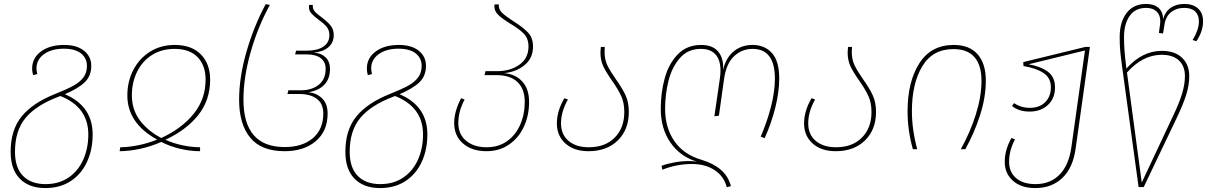

<svg xmlns="http://www.w3.org/2000/svg" viewBox="-20 -757 6123 974"><path d="M450 -75Q450 2 421.5 64Q393 126 339 161.5Q285 197 210 197Q127 197 80.5 149.5Q34 102 34 13Q34 -98 90 -166.5Q146 -235 259 -280Q319 -304 352 -322Q385 -340 403 -364Q421 -388 421 -423Q421 -462 391 -486Q361 -510 304 -510Q242 -510 203.5 -482.5Q165 -455 165 -410Q165 -399 169 -381L148 -376Q143 -393 143 -409Q143 -463 188 -496Q233 -529 305 -529Q370 -529 406.5 -499.5Q443 -470 443 -423Q443 -372 410 -340Q377 -308 309 -279Q450 -219 450 -75ZM428 -75Q428 -214 286 -270L276 -266Q163 -223 109.5 -158.5Q56 -94 56 13Q56 94 97 135.5Q138 177 211 177Q279 177 328 143.5Q377 110 402.5 52.5Q428 -5 428 -75Z M1046 -353Q1046 -249 985.5 -173Q925 -97 819 -48Q861 -29 908 -19.5Q955 -10 995 -10V10Q946 10 894.5 -2Q843 -14 798 -37Q747 -14 690.5 -2Q634 10 587 10L590 -10Q630 -10 680.5 -20Q731 -30 777 -49Q626 -132 626 -273Q626 -344 656.5 -402.5Q687 -461 741.5 -495Q796 -529 866 -529Q952 -529 999 -481Q1046 -433 1046 -353ZM798 -57Q901 -104 962 -179Q1023 -254 1023 -353Q1023 -425 982.5 -467Q942 -509 866 -509Q800 -509 751 -478Q702 -447 675.5 -393Q649 -339 649 -274Q649 -200 690 -146Q731 -92 798 -57Z M1193 -251Q1193 -365 1230.5 -495Q1268 -625 1328 -736L1349 -732Q1288 -621 1251.5 -492.5Q1215 -364 1215 -252Q1215 -11 1424 -11Q1514 -11 1567 -56Q1620 -101 1620 -181Q1620 -231 1587.5 -255.5Q1555 -280 1500 -280H1438L1443 -299H1506Q1562 -299 1597 -327Q1632 -355 1632 -408Q1632 -443 1607 -462Q1582 -481 1535 -481H1477L1482 -500H1536Q1590 -500 1620.5 -520.5Q1651 -541 1651 -579Q1651 -604 1637 -621Q1623 -638 1596 -657Q1572 -675 1559.5 -689Q1547 -703 1547 -723L1548 -732H1567Q1565 -713 1576.5 -699.5Q1588 -686 1612 -669Q1642 -646 1657.5 -627Q1673 -608 1673 -579Q1673 -540 1645.5 -517Q1618 -494 1572 -490Q1609 -488 1631.5 -466.5Q1654 -445 1654 -407Q1654 -356 1624 -326Q1594 -296 1543 -289Q1585 -286 1613.5 -258.5Q1642 -231 1642 -181Q1642 -92 1582 -41Q1522 10 1424 10Q1305 10 1249 -59Q1193 -128 1193 -251Z M2148 -75Q2148 2 2119.5 64Q2091 126 2037 161.5Q1983 197 1908 197Q1825 197 1778.5 149.5Q1732 102 1732 13Q1732 -98 1788 -166.5Q1844 -235 1957 -280Q2017 -304 2050 -322Q2083 -340 2101 -364Q2119 -388 2119 -423Q2119 -462 2089 -486Q2059 -510 2002 -510Q1940 -510 1901.5 -482.5Q1863 -455 1863 -410Q1863 -399 1867 -381L1846 -376Q1841 -393 1841 -409Q1841 -463 1886 -496Q1931 -529 2003 -529Q2068 -529 2104.5 -499.5Q2141 -470 2141 -423Q2141 -372 2108 -340Q2075 -308 2007 -279Q2148 -219 2148 -75ZM2126 -75Q2126 -214 1984 -270L1974 -266Q1861 -223 1807.5 -158.5Q1754 -94 1754 13Q1754 94 1795 135.5Q1836 177 1909 177Q1977 177 2026 143.5Q2075 110 2100.5 52.5Q2126 -5 2126 -75Z M2664 -240Q2664 -171 2637.5 -114Q2611 -57 2562 -23.5Q2513 10 2448 10Q2374 10 2329 -29Q2284 -68 2284 -133Q2284 -191 2319 -259L2337 -252Q2305 -193 2305 -133Q2305 -76 2344.5 -43Q2384 -10 2449 -10Q2509 -10 2552.5 -41Q2596 -72 2619 -124.5Q2642 -177 2642 -240Q2642 -306 2605 -341Q2568 -376 2498 -376H2438L2443 -396H2503Q2568 -396 2614.5 -428.5Q2661 -461 2661 -521Q2661 -562 2637 -586.5Q2613 -611 2567 -638Q2526 -663 2506 -683Q2486 -703 2488 -734L2510 -735Q2509 -709 2527.5 -691.5Q2546 -674 2585 -649Q2633 -619 2658.5 -592Q2684 -565 2684 -521Q2684 -462 2641.5 -427Q2599 -392 2537 -386Q2595 -381 2629.5 -343.5Q2664 -306 2664 -240Z M3105 -354Q3137 -309 3153.5 -273.5Q3170 -238 3170 -189Q3170 -100 3114.5 -45Q3059 10 2965 10Q2892 10 2848.5 -29Q2805 -68 2805 -131Q2805 -194 2843 -259L2861 -252Q2826 -191 2826 -131Q2826 -75 2864 -42.5Q2902 -10 2967 -10Q3050 -10 3098.5 -59Q3147 -108 3147 -189Q3147 -236 3131 -270.5Q3115 -305 3084 -349Q3055 -390 3040.5 -420.5Q3026 -451 3026 -491Q3026 -499 3028 -519H3048Q3047 -510 3047 -493Q3047 -455 3061.5 -425Q3076 -395 3105 -354Z M3933 -359Q3933 -291 3913 -211Q3893 -131 3859 -56L3839 -64Q3872 -140 3891.5 -217Q3911 -294 3911 -358Q3911 -509 3798 -509Q3743 -509 3703.5 -471.5Q3664 -434 3653 -356L3627 -170L3604 -167L3632 -360Q3635 -381 3635 -399Q3635 -452 3610 -480.5Q3585 -509 3535 -509Q3470 -509 3429.5 -463Q3389 -417 3371.5 -348Q3354 -279 3354 -205Q3354 -109 3401.5 -40.5Q3449 28 3540 54Q3599 72 3636.5 104Q3674 136 3688 187L3667 193Q3653 138 3606 106.5Q3559 75 3490 75Q3412 75 3340 104L3336 84Q3366 73 3403 66.5Q3440 60 3474 60Q3497 60 3515 63Q3430 37 3381 -34Q3332 -105 3332 -204V-205Q3332 -288 3352.5 -361.5Q3373 -435 3419 -482Q3465 -529 3537 -529Q3596 -529 3624 -494.5Q3652 -460 3648 -402Q3662 -463 3701.5 -496Q3741 -529 3798 -529Q3859 -529 3896 -488Q3933 -447 3933 -359Z M4359 -354Q4391 -309 4407.5 -273.5Q4424 -238 4424 -189Q4424 -100 4368.5 -45Q4313 10 4219 10Q4146 10 4102.5 -29Q4059 -68 4059 -131Q4059 -194 4097 -259L4115 -252Q4080 -191 4080 -131Q4080 -75 4118 -42.5Q4156 -10 4221 -10Q4304 -10 4352.5 -59Q4401 -108 4401 -189Q4401 -236 4385 -270.5Q4369 -305 4338 -349Q4309 -390 4294.5 -420.5Q4280 -451 4280 -491Q4280 -499 4282 -519H4302Q4301 -510 4301 -493Q4301 -455 4315.5 -425Q4330 -395 4359 -354Z M4981 -348Q4981 -265 4952.5 -175Q4924 -85 4877 0H4854Q4902 -86 4930.5 -177Q4959 -268 4959 -348Q4959 -426 4923.5 -467Q4888 -508 4817 -508Q4711 -508 4658.5 -420.5Q4606 -333 4606 -193Q4606 -100 4633 0H4611Q4584 -95 4584 -193Q4584 -342 4643.5 -435.5Q4703 -529 4818 -529Q4898 -529 4939.5 -481.5Q4981 -434 4981 -348Z M5509 -519 5437 -6Q5424 93 5370 145Q5316 197 5232 197H5231Q5160 197 5118.5 160Q5077 123 5077 64Q5077 3 5111 -57L5129 -50Q5099 6 5099 64Q5099 116 5134.5 146.5Q5170 177 5233 177Q5308 177 5355 129Q5402 81 5415 -10L5484 -501L5198 -431Q5260 -420 5296 -393Q5332 -366 5332 -314Q5332 -258 5296 -224.5Q5260 -191 5203 -191Q5149 -191 5114 -219L5124 -234Q5159 -210 5204 -210Q5254 -210 5282.5 -239Q5311 -268 5311 -314Q5311 -362 5274 -386.5Q5237 -411 5172 -422L5171 -442L5486 -519Z M6083 -649Q6083 -597 6049 -548L6030 -554Q6044 -576 6053 -601Q6062 -626 6062 -648Q6062 -681 6043 -699Q6024 -717 5987 -717Q5948 -717 5920.5 -695Q5893 -673 5887 -630L5880 -587L5859 -590L5865 -634Q5866 -639 5866 -650Q5866 -681 5847 -699Q5828 -717 5794 -717Q5739 -717 5710.5 -676Q5682 -635 5682 -568Q5682 -504 5692 -428L5694 -409Q5774 -499 5874 -499Q5940 -499 5976.5 -464Q6013 -429 6013 -371Q6013 -325 5997.5 -276Q5982 -227 5950 -160L5782 192H5756L5673 -414Q5666 -465 5663 -497Q5660 -529 5660 -568Q5660 -645 5695 -691Q5730 -737 5794 -737Q5834 -737 5857 -717Q5880 -697 5880 -660Q5891 -698 5919 -717.5Q5947 -737 5988 -737Q6032 -737 6057.5 -714Q6083 -691 6083 -649ZM5697 -389 5772 169 5930 -167Q5962 -234 5976.5 -281.5Q5991 -329 5991 -371Q5991 -422 5960.5 -450.5Q5930 -479 5873 -479Q5777 -479 5697 -389Z"/></svg>

Font: FiraGO Thin
Style: Italic
Weight: 100
Italic angle: -8°
Designer: bBox Type GmbH
Foundry: bBox Type GmbH
Version: Version 1.001